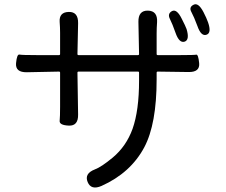

<svg xmlns="http://www.w3.org/2000/svg" viewBox="-20 -807 1040 885"><path d="M448 50Q400 71 384 32Q368 -7 417 -26Q447 -37 500 -81Q562 -133 591 -213Q621 -298 621 -435V-472Q621 -477 616 -477H342Q337 -477 337 -472L340 -279Q341 -226 297 -228Q253 -230 255 -250Q257 -270 257 -315V-472Q257 -477 252 -477L104 -474Q50 -473 54 -516Q58 -558 69.5 -555.5Q81 -553 149 -553H252Q257 -553 257 -558V-656Q257 -681 255 -706Q252 -751 297 -752Q341 -753 340 -700L337 -558Q337 -553 342 -553H616Q621 -553 621 -558L618 -706Q617 -759 662 -758Q707 -757 704 -705Q702 -678 702 -653V-558Q702 -553 707 -553H811Q875 -553 884.5 -555Q894 -557 898 -516Q902 -474 849 -475L707 -477Q702 -477 702 -472V-442Q702 -235 645 -128Q582 -10 448 50ZM831 -615Q806 -607 789 -656Q775 -696 763 -720Q751 -744 773 -756Q795 -767 818 -720Q835 -687 840 -673Q855 -623 831 -615ZM932 -647Q907 -638 890 -687Q874 -730 862 -752Q850 -774 872 -785Q894 -797 918 -751Q932 -724 939 -704Q956 -655 932 -647Z"/></svg>

Font: Resource Han Rounded JP
Style: Regular
Weight: 400
Designer: Cyano Hao (round all glyphs); Ryoko NISHIZUKA 西塚涼子 (kana, bopomofo & ideographs); Paul D. Hunt (Latin, Greek & Cyrillic)
Foundry: Cyano Hao
Version: 0.990